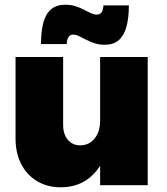

<svg xmlns="http://www.w3.org/2000/svg" viewBox="-20 -786 708 815"><path d="M248 -256Q248 -216 268 -192.5Q288 -169 321 -169Q360 -170 382.5 -199Q405 -228 405 -275H451Q451 -185 425 -122Q399 -59 351.5 -25Q304 9 238 9Q181 9 137.5 -17Q94 -43 70 -89.5Q46 -136 46 -199V-544H248ZM405 -544H607V0H405ZM527 -763Q527 -707 516 -670Q505 -633 483 -614.5Q461 -596 424 -596Q401 -596 381.5 -602.5Q362 -609 345.5 -617.5Q329 -626 315.5 -632.5Q302 -639 291 -639Q277 -639 270.5 -628.5Q264 -618 263 -599H154Q154 -654 164.5 -691.5Q175 -729 198 -747.5Q221 -766 257 -766Q280 -766 299.5 -760Q319 -754 336 -745Q353 -736 366 -730Q379 -724 389 -724Q405 -724 411.5 -734Q418 -744 419 -763Z"/></svg>

Font: Alexandria ExtraBold
Style: Regular
Weight: 800
Designer: Mohamed Gaber
Foundry: Kief Type Foundry
Version: Version 5.100